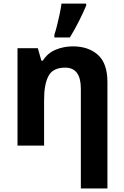

<svg xmlns="http://www.w3.org/2000/svg" viewBox="-20 -816 697 1076"><path d="M388.2 -556.2Q475.6 -556.2 528.8 -508.5Q582 -460.9 582 -356V240.2H433.1V-318.8Q433.1 -437 345.2 -437Q276.9 -437 252 -390.6Q227.1 -344.2 227.1 -256.8V0H78.1V-545.9H191.9L211.9 -476.1H220.2Q246.1 -518.1 291.5 -537.1Q336.9 -556.2 388.2 -556.2ZM284.7 -606V-621.1Q292.5 -644.5 300.3 -675.8Q308.1 -707 314.7 -738.8Q321.3 -770.5 324.7 -795.9H462.9V-784.2Q446.3 -745.1 423.3 -699.2Q400.4 -653.3 371.6 -606Z"/></svg>

Font: Open Sans
Style: Bold
Weight: 700
Designer: Monotype Design Team
Foundry: Monotype Imaging Inc.
Version: Version 3.000; ttfautohint (v1.8.4)